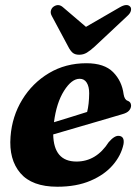

<svg xmlns="http://www.w3.org/2000/svg" viewBox="-20 -715 539 747"><path d="M460.5 -154Q451.5 -110.5 419 -72.8Q386.5 -35 332 -11.8Q277.5 11.5 203 11.5Q104.5 11.5 59.2 -41.5Q14 -94.5 21 -183.5Q27 -262.5 66.5 -327.2Q106 -392 170.5 -430.5Q235 -469 316 -469Q386 -469 420.2 -434.2Q454.5 -399.5 461 -348Q464.5 -327 476.5 -323Q489.5 -318.5 490 -304.5Q490 -294 482.2 -284.8Q474.5 -275.5 453.5 -270Q426 -262 379.5 -248.2Q333 -234.5 281.2 -219.5Q229.5 -204.5 187 -192Q189 -86.5 277.5 -86.5Q354.5 -86.5 403 -162Q425.5 -188 442.5 -186.5Q465.5 -184.5 460.5 -154ZM290 -408.5Q258.5 -408.5 229 -361.5Q199.5 -314.5 190 -239.5Q222.5 -249.5 257.5 -260.2Q292.5 -271 319 -279.5Q326.5 -309 327 -352Q327 -378 317.5 -393.2Q308 -408.5 290 -408.5ZM348 -533.5Q331.5 -518.5 318 -510.2Q304.5 -502 288 -502Q271.5 -502 262.2 -510.2Q253 -518.5 245.5 -533.5L181.5 -653Q175.5 -664 178 -673.5Q180.5 -683 187.5 -688.5Q207.5 -703 226 -686L314.5 -610.5L445 -686Q474.5 -703.5 487 -688.5Q491.5 -683 489.2 -673Q487 -663 474.5 -652Z"/></svg>

Font: Fraunces 72pt Soft
Style: Bold Italic
Weight: 700
Italic angle: -16°
Version: Version 1.000;[b76b70a41]